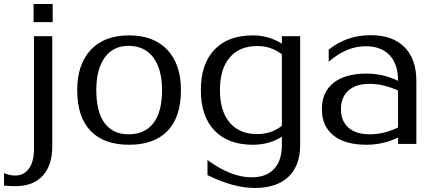

<svg xmlns="http://www.w3.org/2000/svg" viewBox="-33 -716 2164 955"><path d="M134 -606V-696H229V-606ZM-13 145Q14 157 43 157Q86 157 111 122.5Q136 88 136 25V-536H227V11Q227 106 179.5 158Q132 210 44 210Q11 210 -13 207Z M351 -268Q351 -396 418.5 -468Q486 -540 609 -540Q732 -540 799.5 -468Q867 -396 867 -268Q867 -134 800.5 -65Q734 4 609 4Q484 4 417.5 -65Q351 -134 351 -268ZM606 -48Q687 -48 730 -103.5Q773 -159 773 -268Q773 -372 729.5 -430Q686 -488 606 -488Q530 -488 488 -430Q446 -372 446 -268Q446 -159 487.5 -103.5Q529 -48 606 -48Z M1369 -536H1460V6Q1460 108 1401.5 163.5Q1343 219 1234 219Q1129 219 999 155V80Q1116 166 1219 166Q1291 166 1330 124.5Q1369 83 1369 6V-36Q1306 4 1225 4Q1101 4 1033.5 -67Q966 -138 966 -268Q966 -398 1033.5 -469Q1101 -540 1225 -540Q1303 -540 1369 -499ZM1247 -49Q1316 -49 1369 -90V-446Q1316 -487 1247 -487Q1158 -487 1109.5 -430Q1061 -373 1061 -268Q1061 -163 1109.5 -106Q1158 -49 1247 -49Z M1790 4Q1684 4 1626 -42Q1568 -88 1568 -173Q1568 -258 1626 -304Q1684 -350 1790 -350Q1872 -350 1947 -314Q1947 -397 1905 -441.5Q1863 -486 1785 -486Q1691 -486 1602 -409V-469Q1691 -541 1811 -541Q1920 -541 1979 -481.5Q2038 -422 2038 -313V0H1947V-32Q1873 4 1790 4ZM1663 -174Q1663 -113 1700.5 -80.5Q1738 -48 1807 -48Q1876 -48 1947 -82V-266Q1872 -299 1805 -299Q1738 -299 1700.5 -266Q1663 -233 1663 -174Z"/></svg>

Font: RIT Lekha
Style: Regular
Weight: 400
Designer: Rahul Radhakrishnan
Version: 1.0